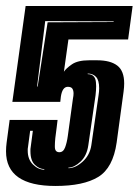

<svg xmlns="http://www.w3.org/2000/svg" viewBox="-24 -611 460 637"><path d="M160 6Q-4 6 -4 -109Q-4 -116 -3.5 -123.5Q-3 -131 -2 -138L8 -213H167L164 -188Q158 -148 158 -127V-124Q158 -106 173 -106Q186 -106 192 -122Q198 -138 201 -160L218 -284Q219 -289 219.5 -293Q220 -297 220 -301Q220 -311 216 -317Q212 -323 201 -323Q183 -323 178 -291L176 -273H17L61 -591H416L401 -480H203L188 -373Q195 -384 214.5 -397.5Q234 -411 272 -411H298Q342 -411 365 -393.5Q388 -376 388 -334Q388 -328 387.5 -321.5Q387 -315 386 -307L363 -138Q351 -54 302 -24Q253 6 160 6ZM99 -324H101L134 -537L353 -538V-540L126 -541ZM203 -53Q226 -53 250 -74.5Q274 -96 279 -129L303 -295Q304 -301 304.5 -307Q305 -313 305 -318Q305 -345 294.5 -356Q284 -367 267 -367V-365Q286 -365 292 -349Q295 -340 295 -325Q295 -319 294.5 -311.5Q294 -304 293 -295L269 -129Q264 -94 243 -74.5Q222 -55 203 -55ZM123 -48V-50Q107 -50 92 -64Q77 -78 77 -109Q77 -113 77 -116.5Q77 -120 78 -124L85 -177H76L69 -124Q68 -120 68 -117Q68 -114 68 -111Q68 -82 85.5 -65Q103 -48 123 -48Z"/></svg>

Font: Alumni Sans Inline One
Style: Italic
Weight: 400
Italic angle: -8°
Designer: Robert E. Leuschke
Foundry: Robert E. Leuschke
Version: Version 1.100; ttfautohint (v1.8.3)